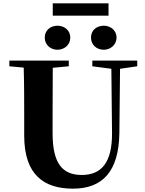

<svg xmlns="http://www.w3.org/2000/svg" viewBox="-20 -1110 869 1150"><path d="M324 -812C364 -812 401 -840 401 -885C401 -930 364 -956 324 -956C284 -956 248 -930 248 -885C248 -840 284 -812 324 -812ZM602 -812C640 -812 678 -840 678 -885C678 -930 640 -956 602 -956C560 -956 525 -930 525 -885C525 -840 560 -812 602 -812ZM296 -1016H630V-1090H296ZM533 -713 647 -698 651 -316C653 -135 586 -62 470 -62C355 -62 295 -129 295 -312V-406L296 -704L392 -713V-747H36V-713L122 -705C125 -605 125 -504 125 -406V-297C125 -61 245 20 417 20C595 20 692 -84 695 -314L699 -698L802 -713V-747H533Z"/></svg>

Font: Noto Serif CJK HK Black
Style: Regular
Weight: 900
Designer: Ryoko NISHIZUKA 西塚涼子 (kana & ideographs); Frank Grießhammer (Latin, Greek & Cyrillic); Wenlong ZHANG 张文龙 (bopomofo); San
Foundry: Adobe
Version: Version 2.001;hotconv 1.1.0;makeotfexe 2.6.0